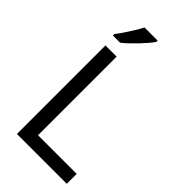

<svg xmlns="http://www.w3.org/2000/svg" viewBox="-285 -1019 1095 1095"><g transform="rotate(45 262.0 -472.0)"><path d="M97 0V-714H187V-80H499V0ZM288 -934Q279 -920 262 -900Q245 -880 224.5 -858.5Q204 -837 183.5 -817.5Q163 -798 145 -784H87V-796Q102 -815 119.5 -841Q137 -867 154 -894.5Q171 -922 182 -944H288Z"/></g></svg>

Font: Noto Sans Myanmar
Style: Regular
Weight: 400
Designer: Monotype Design Team
Foundry: Monotype Imaging Inc.
Version: Version 2.107